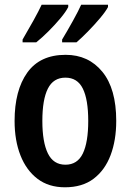

<svg xmlns="http://www.w3.org/2000/svg" viewBox="-20 -786 556 816"><path d="M474 -272Q474 -190 450 -126.5Q426 -63 378 -26.5Q330 10 256 10Q187 10 139.5 -26Q92 -62 67 -125.5Q42 -189 42 -272Q42 -402 96 -477.5Q150 -553 259 -553Q356 -553 415 -481Q474 -409 474 -272ZM160 -272Q160 -182 183.5 -134Q207 -86 258 -86Q309 -86 332 -133.5Q355 -181 355 -272Q355 -363 332 -409.5Q309 -456 258 -456Q207 -456 183.5 -409.5Q160 -363 160 -272ZM439 -756Q429 -737 405 -708.5Q381 -680 353.5 -652Q326 -624 305 -606H244V-618Q267 -656 290.5 -698.5Q314 -741 325 -766H439ZM270 -756Q260 -736 237 -708.5Q214 -681 186.5 -653.5Q159 -626 134 -606H76V-618Q99 -657 122 -698.5Q145 -740 157 -766H270Z"/></svg>

Font: Noto Sans Hebrew Condensed SemiBold
Style: Regular
Weight: 600
Width: 3
Designer: Monotype Design Team
Foundry: Monotype Imaging Inc.
Version: Version 2.004; ttfautohint (v1.8.4.7-5d5b)